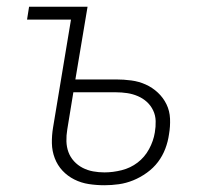

<svg xmlns="http://www.w3.org/2000/svg" viewBox="-20 -540 640 568"><path d="M289 8Q265 8 242.5 4.5Q220 1 200 -9Q180 -19 165 -35Q150 -51 142 -72Q134 -93 133.5 -116Q133 -139 137 -163L190 -482H60L66 -520H239L203 -305H323Q346 -305 368.5 -302Q391 -299 411 -290Q431 -281 447 -266Q463 -251 472.5 -231.5Q482 -212 483 -189Q484 -166 480 -143Q477 -121 469 -100Q461 -79 447.5 -61Q434 -43 414.5 -29Q395 -15 374 -6.5Q353 2 331.5 5Q310 8 289 8ZM289 -30Q314 -30 340 -36.5Q366 -43 387 -59Q408 -75 421 -99Q434 -123 438 -148Q441 -165 440.5 -182Q440 -199 433 -213.5Q426 -228 414.5 -238.5Q403 -249 388 -255.5Q373 -262 356.5 -264.5Q340 -267 323 -267H197L179 -157Q176 -139 176.5 -122Q177 -105 182.5 -90Q188 -75 199 -63Q210 -51 224.5 -43.5Q239 -36 255.5 -33Q272 -30 289 -30Z"/></svg>

Font: Iosevka Extralight Extended
Style: Italic
Weight: 200
Width: 7
Italic angle: -9°
Monospace: yes
Designer: Belleve Invis
Foundry: Belleve Invis
Version: Version 32.5.0; ttfautohint (v1.8.4)